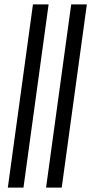

<svg xmlns="http://www.w3.org/2000/svg" viewBox="-20 -851 414 871"><path d="M15.5 0 129.5 -831H200.5L86.5 0ZM189 0 303 -831H374L260 0Z"/></svg>

Font: Merriweather 120pt Light
Style: Italic
Weight: 300
Italic angle: -7.8°
Version: Version 2.101